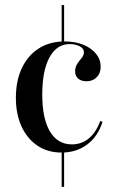

<svg xmlns="http://www.w3.org/2000/svg" viewBox="-20 -591 455 758"><path d="M223.4 146.8V0H233.1V146.8ZM223.4 -421.8V-571H233.1V-421.8ZM223.4 11.3Q168.5 11.3 128.2 -15.7Q87.9 -42.7 65.3 -91.1Q42.7 -139.5 42.7 -204.8Q42.7 -272.6 66.5 -322.6Q90.3 -372.6 133.5 -400Q176.6 -427.4 235.5 -427.4Q276.6 -427.4 308.5 -414.5Q340.3 -401.6 358.9 -379Q377.4 -356.5 377.4 -327.4Q377.4 -301.6 361.7 -285.9Q346 -270.2 321.8 -270.2Q300.8 -270.2 288.7 -280.6Q276.6 -291.1 276.6 -308.9Q276.6 -326.6 285.1 -339.1Q293.5 -351.6 302.4 -362.1Q311.3 -372.6 311.3 -385.5Q311.3 -399.2 295.2 -408.1Q279 -416.9 254.8 -416.9Q204 -416.9 175.4 -364.5Q146.8 -312.1 146.8 -217.7Q146.8 -123.4 177 -72.2Q207.3 -21 263.7 -21Q302.4 -21 331 -44.8Q359.7 -68.5 375.8 -113.7L384.7 -109.7Q366.1 -51.6 323.8 -20.2Q281.5 11.3 223.4 11.3Z"/></svg>

Font: Playfair 144pt SemiCondensed SemiBold
Style: Regular
Weight: 600
Width: 4
Designer: Claus Eggers Sørensen
Foundry: Claus Eggers Sørensen
Version: Version 2.203